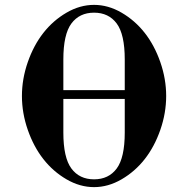

<svg xmlns="http://www.w3.org/2000/svg" viewBox="-20 -750 752 788"><path d="M240 -206Q240 -103 273 -58.5Q306 -14 366 -14Q426 -14 459 -58.5Q492 -103 492 -206V-344H240ZM94 -217Q70 -286 70 -356Q70 -426 94 -495Q118 -564 158 -615Q198 -666 253 -698Q308 -730 366 -730Q424 -730 479 -698Q534 -666 574 -615Q614 -564 638 -495Q662 -426 662 -356Q662 -286 638 -217Q614 -148 574 -97Q534 -46 479 -14Q424 18 366 18Q308 18 253 -14Q198 -46 158 -97Q118 -148 94 -217ZM240 -380H492V-506Q492 -609 459 -653.5Q426 -698 366 -698Q306 -698 273 -653.5Q240 -609 240 -506Z"/></svg>

Font: Old Standard TT
Style: Bold
Weight: 700
Designer: Alexey Kryukov <alexios@thessalonica.org.ru>
Version: Version 2.2